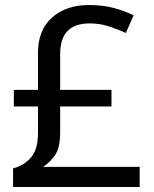

<svg xmlns="http://www.w3.org/2000/svg" viewBox="-20 -743 612 763"><path d="M334 -723Q389 -723 433 -711Q477 -699 511 -682L480 -612Q450 -626 413.5 -638Q377 -650 336 -650Q279 -650 249 -620.5Q219 -591 219 -525V-386H423V-320H219V-216Q219 -155 198 -125.5Q177 -96 151 -80H535V0H32V-74Q75 -85 103 -117Q131 -149 131 -215V-320H35V-386H131V-534Q131 -623 186.5 -673Q242 -723 334 -723Z"/></svg>

Font: Noto Sans Old Sogdian
Style: Regular
Weight: 400
Designer: Monotype Design Team
Foundry: Monotype Imaging Inc.
Version: Version 2.002; ttfautohint (v1.8.4.7-5d5b)